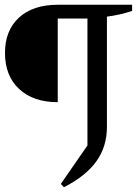

<svg xmlns="http://www.w3.org/2000/svg" viewBox="-20 -668 576 808"><path d="M249 120 236 106 348 -56V-590H223V-238Q120 -238 60.5 -293.5Q1 -349 1 -445Q1 -540 60 -594Q119 -648 223 -648H536V-622Q485 -605 430 -598V-134Q430 -51 385.5 11Q341 73 249 120Z"/></svg>

Font: Piazzolla
Style: Regular
Weight: 400
Designer: Juan Pablo del Peral
Foundry: Huerta Tipografica
Version: Version 1.330